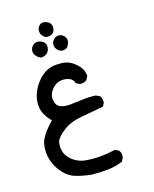

<svg xmlns="http://www.w3.org/2000/svg" viewBox="-114 -508 727 908"><g transform="rotate(-15 250.0 -54.5)"><path d="M220.7 323.2Q182.6 319.3 147 309.6Q111.3 299.8 85 270Q58.6 240.2 46.9 205.1Q35.2 169.9 40.5 128.9Q45.9 87.9 105.5 26.4Q85.9 6.8 73.2 -16.6Q60.5 -40 61.5 -71.8Q62.5 -103.5 77.6 -134.3Q92.8 -165 116.2 -187.5Q139.6 -210 165 -217.3Q190.4 -224.6 225.1 -222.7Q259.8 -220.7 290.5 -192.9Q321.3 -165 321.3 -131.8L311.5 -114.3Q297.9 -103.5 277.3 -105.5L259.8 -114.3Q252.9 -141.6 216.3 -145Q179.7 -148.4 155.3 -122.1Q130.9 -95.7 135.3 -66.4Q139.6 -37.1 159.7 -28.8Q179.7 -20.5 210 -23.4Q240.2 -26.4 271.5 -30.8Q302.7 -35.2 336.9 -33.2L355.5 -24.4Q366.2 -11.7 364.3 8.8L355.5 26.4Q298.8 37.1 243.7 46.9Q188.5 56.6 154.3 84Q120.1 111.3 113.8 128.9Q107.4 146.5 112.8 174.3Q118.2 202.1 146 224.6Q173.8 247.1 210.4 250.5Q247.1 253.9 284.2 250.5Q321.3 247.1 357.4 238.3L375 247.1Q387.7 261.7 383.8 283.2L375 300.8Q340.8 315.4 302.2 319.8Q263.7 324.2 220.7 323.2ZM135.7 -273.4Q123 -275.4 111.3 -288.1Q99.6 -300.8 100.6 -315.4Q101.6 -330.1 113.3 -341.3Q125 -352.5 141.6 -349.6Q158.2 -346.7 168 -336.4Q177.7 -326.2 175.3 -309.6Q172.9 -293 163.1 -284.2Q153.3 -275.4 135.7 -273.4ZM238.3 -279.3Q224.6 -281.2 214.4 -292.5Q204.1 -303.7 205.1 -318.8Q206.1 -334 217.3 -344.2Q228.5 -354.5 243.2 -353Q257.8 -351.6 268.1 -339.4Q278.3 -327.1 274.9 -311.5Q271.5 -295.9 263.2 -287.6Q254.9 -279.3 238.3 -279.3ZM186.5 -360.4Q173.8 -362.3 164.6 -373Q155.3 -383.8 155.8 -398.9Q156.2 -414.1 167 -424.3Q177.7 -434.6 194.3 -430.7Q210.9 -426.8 218.8 -416.5Q226.6 -406.2 224.6 -391.1Q222.7 -376 212.9 -368.2Q203.1 -360.4 186.5 -360.4Z"/></g></svg>

Font: JasonHandwriting2
Style: Regular
Weight: 400
Version: Version 1.05.10